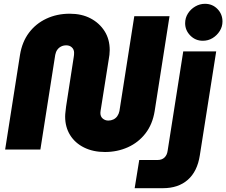

<svg xmlns="http://www.w3.org/2000/svg" viewBox="-20 -785 1188 1008"><path d="M531 13Q469 13 421.5 -10.5Q374 -34 348 -76Q322 -118 322 -173Q322 -185 324 -200Q326 -215 327 -226L367 -485Q368 -490 368.5 -496Q369 -502 369 -508Q369 -525 357.5 -536Q346 -547 328 -547Q313 -547 301 -541Q289 -535 281 -524Q273 -513 270 -497L192 0H7L85 -497Q96 -565 132 -613Q168 -661 223.5 -687Q279 -713 346 -713Q409 -713 455.5 -688.5Q502 -664 529 -621.5Q556 -579 556 -522Q556 -510 554.5 -497Q553 -484 551 -474L510 -215Q509 -209 508 -203Q507 -197 507 -192Q507 -173 519.5 -162.5Q532 -152 549 -152Q563 -152 575.5 -158Q588 -164 596 -175.5Q604 -187 607 -202L685 -700H870L792 -202Q781 -133 744 -85Q707 -37 651.5 -12Q596 13 531 13ZM687 203 711 55H807Q830 55 843.5 42Q857 29 860 7L942 -515H1115L1029 31Q1016 115 966 159Q916 203 835 203ZM1045 -571Q1006 -571 979 -598.5Q952 -626 952 -663Q952 -691 966.5 -714Q981 -737 1005 -751Q1029 -765 1056 -765Q1095 -765 1121.5 -738Q1148 -711 1148 -672Q1148 -645 1133.5 -622Q1119 -599 1096 -585Q1073 -571 1045 -571Z"/></svg>

Font: MuseoModerno Thin ExtraBold
Style: Italic
Weight: 800
Italic angle: -9°
Version: Version 1.003